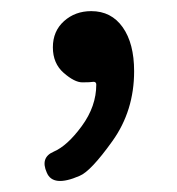

<svg xmlns="http://www.w3.org/2000/svg" viewBox="-20 -147 318 345"><path d="M123 169Q75 190 64 163Q52 136 76.5 125.5Q101 115 127 79.5Q153 44 153 5Q153 0 148 0Q142 1 128 1Q114 1 94.5 -16Q75 -33 75 -62Q75 -91 95 -109Q115 -127 144 -127Q180 -127 200.5 -98Q221 -69 221 -19Q221 52 182 106.5Q143 161 123 169Z"/></svg>

Font: Resource Han Rounded KR
Style: Regular
Weight: 400
Designer: Cyano Hao (round all glyphs); Ryoko NISHIZUKA 西塚涼子 (kana, bopomofo & ideographs); Paul D. Hunt (Latin, Greek & Cyrillic)
Foundry: Cyano Hao
Version: 0.990